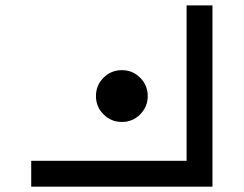

<svg xmlns="http://www.w3.org/2000/svg" viewBox="-20 -704 919 724"><path d="M97.7 0V-97.7H683.6V-683.6H781.2V0ZM439.5 -244.1Q398.9 -244.1 370.4 -272.7Q341.8 -301.3 341.8 -341.8Q341.8 -382.3 370.4 -410.9Q398.9 -439.5 439.5 -439.5Q480 -439.5 508.5 -410.9Q537.1 -382.3 537.1 -341.8Q537.1 -301.3 508.5 -272.7Q480 -244.1 439.5 -244.1Z"/></svg>

Font: BabelStone Pigpen
Style: Regular
Weight: 400
Designer: Andrew West
Foundry: BabelStone
Version: Version 1.02 November 6, 2013